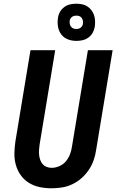

<svg xmlns="http://www.w3.org/2000/svg" viewBox="-20 -1005 640 1033"><path d="M257 8Q224 8 193 1.5Q162 -5 136 -21Q110 -37 92 -62Q74 -87 65.5 -117Q57 -147 57.5 -179.5Q58 -212 63 -245L144 -735H277L193 -227Q191 -213 190 -199Q189 -185 190.5 -171Q192 -157 196.5 -144.5Q201 -132 209.5 -122Q218 -112 231 -107Q244 -102 258 -102Q278 -102 299 -111Q320 -120 334 -136.5Q348 -153 356 -173.5Q364 -194 367 -215L453 -735H586L497 -197Q493 -169 483.5 -142Q474 -115 457 -90Q440 -65 417.5 -45.5Q395 -26 368.5 -13.5Q342 -1 313.5 3.5Q285 8 257 8ZM391 -785Q366 -785 344.5 -793.5Q323 -802 309.5 -820Q296 -838 292 -861.5Q288 -885 292 -909Q294 -926 303 -941.5Q312 -957 326.5 -967.5Q341 -978 357.5 -981.5Q374 -985 390 -985Q406 -985 421.5 -982Q437 -979 450 -970.5Q463 -962 472 -950Q481 -938 486 -923.5Q491 -909 491.5 -893Q492 -877 490 -861Q487 -844 478.5 -828.5Q470 -813 455 -802.5Q440 -792 423.5 -788.5Q407 -785 391 -785ZM391 -849Q397 -849 402.5 -850.5Q408 -852 413 -855.5Q418 -859 421.5 -864.5Q425 -870 426 -876Q428 -885 426 -893.5Q424 -902 419.5 -908.5Q415 -915 407.5 -918Q400 -921 391 -921Q385 -921 379 -919.5Q373 -918 368 -914.5Q363 -911 359.5 -905.5Q356 -900 355 -894Q354 -885 355.5 -876.5Q357 -868 362 -861.5Q367 -855 374.5 -852Q382 -849 391 -849Z"/></svg>

Font: Iosevka Aile Extrabold Oblique
Style: Regular
Weight: 800
Italic angle: -9°
Designer: Belleve Invis
Foundry: Belleve Invis
Version: Version 31.1.0; ttfautohint (v1.8.4)